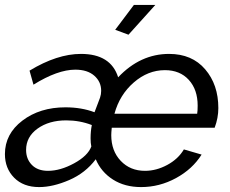

<svg xmlns="http://www.w3.org/2000/svg" viewBox="-26 -750 934 780"><path d="M496 -609 442 -629 518 -730H605ZM-6 -124Q-6 -206 65 -260Q136 -314 240 -314Q305 -314 358 -294Q362 -306 369 -323Q376 -340 380.5 -353.5Q385 -367 385 -381Q385 -418 357 -442.5Q329 -467 280 -467Q208 -467 110 -406L94 -463Q206 -531 303 -531Q424 -531 454 -436Q544 -531 661 -531Q754 -531 807.5 -468.5Q861 -406 861 -311Q861 -271 846 -231H428Q426 -211 426 -201Q426 -137 464.5 -96.5Q503 -56 563 -56Q609 -56 653.5 -80Q698 -104 721 -143L793 -122Q756 -63 689 -26.5Q622 10 547 10Q481 10 433 -20.5Q385 -51 363 -103Q321 -47 255 -18.5Q189 10 133 10Q69 10 31.5 -28Q-6 -66 -6 -124ZM775 -288Q777 -299 777 -321Q777 -386 741 -425.5Q705 -465 644 -465Q575 -465 517.5 -415Q460 -365 439 -288ZM345 -155Q342 -168 342 -188Q342 -217 347 -242Q298 -261 243 -261Q173 -261 126.5 -227.5Q80 -194 80 -141Q80 -104 103.5 -80Q127 -56 169 -56Q219 -56 275 -86.5Q331 -117 345 -155Z"/></svg>

Font: Raleway-v4020 Medium
Style: Italic
Weight: 500
Italic angle: -12°
Designer: Matt McInerney, Pablo Impallari, Rodrigo Fuenzalida
Foundry: Matt McInerney, Pablo Impallari, Rodrigo Fuenzalida
Version: Version 4.020;PS 004.020;hotconv 1.0.88;makeotf.lib2.5.64775